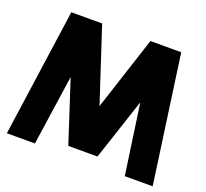

<svg xmlns="http://www.w3.org/2000/svg" viewBox="-121 -845 1061 990"><g transform="rotate(20 410.0 -350.0)"><path d="M109 -700 10 0H164L220 -385L330 -47H490L602 -385L657 0H810L712 -700H543L411 -295L278 -700Z"/></g></svg>

Font: Unageo
Style: ExtraBold
Weight: 800
Designer: Richard Sepsi
Foundry: Richard Sepsi
Version: Version 2.000